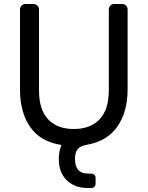

<svg xmlns="http://www.w3.org/2000/svg" viewBox="-20 -720 738 960"><path d="M618 -673V-273Q618 -161 567 -87.5Q516 -14 414 4Q383 9 369 25Q355 41 355 74Q355 112 371.5 130Q388 148 421 148H436Q446 148 452 154Q458 160 458 170V198Q458 208 452 214Q446 220 436 220H417Q354 220 314 181.5Q274 143 274 74Q274 38 287 5Q181 -12 130.5 -85.5Q80 -159 80 -273V-673Q80 -684 88 -692Q96 -700 107 -700H148Q159 -700 167 -692Q175 -684 175 -673V-268Q175 -172 220.5 -123.5Q266 -75 349 -75Q432 -75 478 -123.5Q524 -172 524 -268V-673Q524 -684 532 -692Q540 -700 551 -700H591Q602 -700 610 -692Q618 -684 618 -673Z"/></svg>

Font: Rubik
Style: Regular
Weight: 400
Designer: Hubert & Fischer
Foundry: Hubert & Fischer
Version: Version 1.100